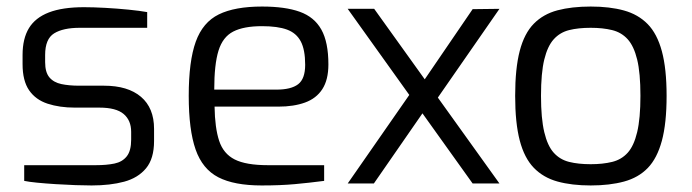

<svg xmlns="http://www.w3.org/2000/svg" viewBox="-20 -561 2115 587"><path d="M260 6Q240 6 211 5Q182 4 150.5 2Q119 0 93.5 -2.5Q68 -5 54 -8V-56H273Q306 -56 330 -61Q354 -66 367.5 -83Q381 -100 381 -134V-158Q381 -193 358 -212.5Q335 -232 284 -232H209Q162 -232 125.5 -244Q89 -256 69 -285Q49 -314 49 -365V-393Q49 -443 68.5 -475Q88 -507 129.5 -523Q171 -539 237 -539Q265 -539 301.5 -537Q338 -535 373 -531.5Q408 -528 430 -524V-476H224Q173 -476 145.5 -459Q118 -442 118 -393V-371Q118 -340 131 -324.5Q144 -309 167.5 -304Q191 -299 222 -299H298Q371 -299 411 -265Q451 -231 451 -167V-130Q451 -76 426.5 -46.5Q402 -17 359.5 -5.5Q317 6 260 6Z M780 6Q696 6 647.5 -19Q599 -44 578 -104Q557 -164 557 -268Q557 -374 578.5 -433.5Q600 -493 649 -517Q698 -541 781 -541Q852 -541 896.5 -525Q941 -509 962.5 -470.5Q984 -432 984 -364Q984 -317 965.5 -288.5Q947 -260 912.5 -247.5Q878 -235 831 -235H636Q637 -170 650 -130.5Q663 -91 697.5 -73.5Q732 -56 799 -56H971V-8Q925 -2 881 2Q837 6 780 6ZM635 -287H825Q870 -287 891.5 -303.5Q913 -320 913 -363Q913 -409 899.5 -434.5Q886 -460 857.5 -470.5Q829 -481 781 -481Q725 -481 693 -464.5Q661 -448 648 -406Q635 -364 635 -287Z M1425 0 1043 -534H1124L1507 0ZM1043 0 1244 -289 1274 -218 1123 0ZM1305 -243 1270 -306 1425 -533 1507 -534Z M1786 6Q1728 6 1684.5 -6Q1641 -18 1612 -48Q1583 -78 1569 -131.5Q1555 -185 1555 -268Q1555 -352 1569 -405.5Q1583 -459 1612 -488.5Q1641 -518 1684.5 -529.5Q1728 -541 1786 -541Q1844 -541 1887.5 -529Q1931 -517 1960 -487.5Q1989 -458 2003.5 -404.5Q2018 -351 2018 -268Q2018 -184 2003.5 -130.5Q1989 -77 1960.5 -47.5Q1932 -18 1888 -6Q1844 6 1786 6ZM1786 -59Q1823 -59 1851.5 -66Q1880 -73 1899 -94Q1918 -115 1928 -157Q1938 -199 1938 -268Q1938 -338 1928 -379Q1918 -420 1899 -441Q1880 -462 1851.5 -469Q1823 -476 1786 -476Q1748 -476 1720 -469Q1692 -462 1673 -441Q1654 -420 1644 -379Q1634 -338 1634 -268Q1634 -199 1644 -157Q1654 -115 1673 -94Q1692 -73 1720 -66Q1748 -59 1786 -59Z"/></svg>

Font: Exo Thin
Style: Regular
Weight: 400
Version: Version 2.000